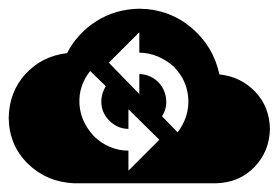

<svg xmlns="http://www.w3.org/2000/svg" viewBox="-20 -576 640 441"><path d="M300 -556Q369 -555 419.5 -512.5Q470 -470 484 -405Q533 -400 566 -365.5Q599 -331 600 -280Q599 -228 564 -192Q529 -156 475 -155H150Q87 -158 44 -200Q1 -242 0 -305Q1 -365 38.5 -406Q76 -447 134 -454Q158 -500 201.5 -527.5Q245 -555 300 -556ZM187 -413Q160 -378 162.5 -337Q165 -296 196 -263Q211 -248 231.5 -239Q252 -230 275 -230V-184L346 -255L275 -325V-280Q250 -280 231 -299Q215 -315 213 -336.5Q211 -358 223 -378ZM230 -432 266 -395 300 -360V-406Q326 -405 344 -387Q359 -371 361.5 -349Q364 -327 352 -309L388 -272Q415 -308 412.5 -349.5Q410 -391 380 -422Q364 -437 343 -446Q322 -455 300 -455V-502Z"/></svg>

Font: SauceCodePro Nerd Font Mono
Style: Regular
Weight: 500
Monospace: yes
Designer: Paul D. Hunt, Teo Tuominen
Foundry: Adobe Systems Incorporated
Version: Version 2.030;PS 1.000;hotconv 16.6.51;makeotf.lib2.5.65220;